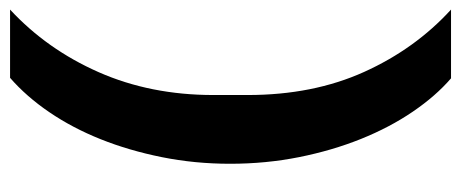

<svg xmlns="http://www.w3.org/2000/svg" viewBox="-294 -506 938 391"><g transform="rotate(-90 175.5 -311.0)"><path d="M37 -312Q37 -384 50.5 -451Q64 -518 87 -575.5Q110 -633 142 -680Q174 -727 212 -760H351Q270 -685 223.5 -579.5Q177 -474 177 -346V-276Q177 -143 224 -39Q271 65 351 138H211Q175 107 143 60Q111 13 87.5 -45.5Q64 -104 50.5 -171.5Q37 -239 37 -312Z"/></g></svg>

Font: IBM Plex Sans KR
Style: Bold
Weight: 700
Designer: Mike Abbink; Paul van der Laan; Pieter van Rosmalen; Wujin Sim; Chorong Kim; Dohee Lee;
Foundry: Sandoll Inc.
Version: Version 1.001